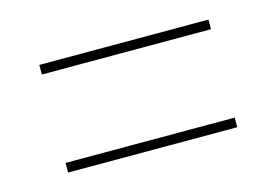

<svg xmlns="http://www.w3.org/2000/svg" viewBox="-46 -550 556 386"><g transform="rotate(-15 232.5 -357.0)"><path d="M56 -449H408V-469H56ZM56 -245H408V-265H56Z"/></g></svg>

Font: Noto Serif Display Condensed Black
Style: Regular
Weight: 900
Width: 3
Designer: Monotype Design Team
Foundry: Monotype Imaging Inc.
Version: Version 2.009